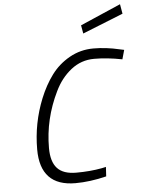

<svg xmlns="http://www.w3.org/2000/svg" viewBox="-61 -978 760 1035"><g transform="rotate(-5 318.5 -460.0)"><path d="M305 10Q115 10 115 -189Q115 -331 168 -462Q196 -531 235.5 -584.5Q275 -638 334.5 -671.5Q394 -705 464 -705Q533 -705 605 -688L629 -683L615 -633Q534 -649 463.5 -649Q393 -649 338 -605.5Q283 -562 250 -493Q179 -348 179 -191Q179 -117 211.5 -81.5Q244 -46 314 -46Q389 -46 453 -58L476 -63L473 -12Q384 10 305 10ZM417 -790 409 -835 628 -930 637 -878Z"/></g></svg>

Font: Titillium Web Light
Style: Italic
Weight: 300
Italic angle: -13°
Version: Version 1.002;PS 57.000;hotconv 1.0.70;makeotf.lib2.5.55311